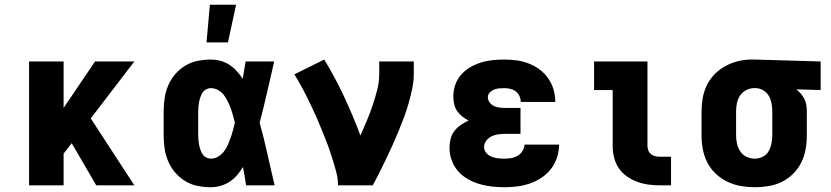

<svg xmlns="http://www.w3.org/2000/svg" viewBox="-20 -778 3490 806"><path d="M384 0 281 -177 247 -133V0H102V-520H247V-325L379 -520H544L361 -281L544 0Z M865 8Q837 8 809.5 2.5Q782 -3 758 -17.5Q734 -32 715.5 -53.5Q697 -75 686 -101Q675 -127 671 -154.5Q667 -182 667 -210V-310Q667 -338 671 -365.5Q675 -393 686 -419Q697 -445 715.5 -466.5Q734 -488 758 -502.5Q782 -517 809.5 -522.5Q837 -528 865 -528Q886 -528 906 -522.5Q926 -517 943 -506Q960 -495 974 -479.5Q988 -464 999 -447Q1002 -465 1005 -483.5Q1008 -502 1011 -520H1131Q1116 -456 1101.5 -391.5Q1087 -327 1070 -263Q1088 -198 1102.5 -132Q1117 -66 1133 0H1013Q1010 -19 1007 -38.5Q1004 -58 1000 -77Q989 -59 975.5 -43Q962 -27 944.5 -15.5Q927 -4 906.5 2Q886 8 865 8ZM865 -112Q881 -112 895.5 -120.5Q910 -129 920 -142Q930 -155 936.5 -170Q943 -185 948.5 -200.5Q954 -216 958 -231.5Q962 -247 966 -263Q962 -278 958 -293.5Q954 -309 948.5 -323.5Q943 -338 936 -352.5Q929 -367 919.5 -379.5Q910 -392 895.5 -400Q881 -408 865 -408Q855 -408 845.5 -403Q836 -398 830.5 -389.5Q825 -381 821.5 -371Q818 -361 816 -351Q814 -341 813 -330.5Q812 -320 812 -310V-210Q812 -200 813 -189.5Q814 -179 816 -169Q818 -159 821.5 -149Q825 -139 830.5 -130.5Q836 -122 845.5 -117Q855 -112 865 -112ZM847 -600 861 -758H971L937 -600Z M1399 0Q1399 -25 1393 -49.5Q1387 -74 1379.5 -98.5Q1372 -123 1364 -146.5Q1356 -170 1346.5 -193.5Q1337 -217 1327.5 -240.5Q1318 -264 1308 -287Q1298 -310 1287 -332.5Q1276 -355 1265 -377.5Q1254 -400 1241.5 -422Q1229 -444 1216 -466L1341 -528Q1387 -453 1424.5 -372.5Q1462 -292 1493 -209Q1507 -240 1520 -271.5Q1533 -303 1544 -335Q1555 -367 1563.5 -400.5Q1572 -434 1572 -468V-520H1717V-468Q1717 -437 1710.5 -406Q1704 -375 1695.5 -345Q1687 -315 1676 -285.5Q1665 -256 1653 -227Q1641 -198 1628 -169Q1615 -140 1601.5 -112Q1588 -84 1574 -56Q1560 -28 1545 0Z M2098 8Q2071 8 2044.5 5Q2018 2 1992.5 -5.5Q1967 -13 1943.5 -26.5Q1920 -40 1902.5 -60Q1885 -80 1876 -105.5Q1867 -131 1867 -158Q1867 -176 1871.5 -194.5Q1876 -213 1887.5 -228Q1899 -243 1914.5 -253.5Q1930 -264 1947 -272Q1933 -279 1920.5 -289Q1908 -299 1899 -312Q1890 -325 1886.5 -341Q1883 -357 1883 -373Q1883 -398 1891 -421.5Q1899 -445 1915.5 -464Q1932 -483 1953.5 -495.5Q1975 -508 1999 -515.5Q2023 -523 2048 -525.5Q2073 -528 2097 -528Q2123 -528 2149 -524.5Q2175 -521 2199.5 -511.5Q2224 -502 2245 -486.5Q2266 -471 2281 -449.5Q2296 -428 2303.5 -403Q2311 -378 2311 -352V-350H2166V-351Q2166 -363 2160.5 -375Q2155 -387 2145 -394.5Q2135 -402 2122.5 -405Q2110 -408 2097 -408Q2086 -408 2075 -407Q2064 -406 2054 -402Q2044 -398 2036 -389.5Q2028 -381 2028 -370Q2028 -358 2035.5 -348Q2043 -338 2053.5 -333Q2064 -328 2076 -326.5Q2088 -325 2100 -325H2165V-216H2100Q2085 -216 2070.5 -214Q2056 -212 2043 -205.5Q2030 -199 2021 -187Q2012 -175 2012 -161Q2012 -147 2021.5 -136Q2031 -125 2044 -120Q2057 -115 2070.5 -113.5Q2084 -112 2098 -112Q2112 -112 2126.5 -114.5Q2141 -117 2153.5 -124.5Q2166 -132 2173.5 -144.5Q2181 -157 2182 -171H2327Q2327 -144 2318.5 -117.5Q2310 -91 2293.5 -69.5Q2277 -48 2254 -32.5Q2231 -17 2205 -8Q2179 1 2152 4.5Q2125 8 2098 8Z M2752 0Q2728 0 2703.5 -3Q2679 -6 2656 -14.5Q2633 -23 2612.5 -37Q2592 -51 2578 -71.5Q2564 -92 2558 -116Q2552 -140 2552 -165V-400H2474V-520H2698V-165Q2698 -155 2702 -145.5Q2706 -136 2714 -130Q2722 -124 2732 -122Q2742 -120 2752 -120H2797V0Z M3149 8Q3120 8 3090.5 3Q3061 -2 3034 -15Q3007 -28 2985 -48.5Q2963 -69 2949.5 -95.5Q2936 -122 2930.5 -151Q2925 -180 2925 -210V-310Q2925 -338 2930 -366.5Q2935 -395 2947.5 -420.5Q2960 -446 2980 -466.5Q3000 -487 3025 -500.5Q3050 -514 3077.5 -521Q3105 -528 3134 -528H3150L3425 -520V-400L3323 -403Q3333 -395 3342 -384.5Q3351 -374 3357 -362Q3363 -350 3365 -336.5Q3367 -323 3367 -310V-210Q3367 -181 3362 -152Q3357 -123 3344 -96.5Q3331 -70 3310 -49Q3289 -28 3263 -15Q3237 -2 3207.5 3Q3178 8 3149 8ZM3149 -112Q3166 -112 3182 -120Q3198 -128 3206.5 -143Q3215 -158 3218.5 -175.5Q3222 -193 3222 -210V-310Q3222 -327 3219 -343.5Q3216 -360 3208 -374.5Q3200 -389 3185.5 -398Q3171 -407 3155 -408H3145Q3128 -408 3112 -399.5Q3096 -391 3086.5 -376.5Q3077 -362 3073.5 -344.5Q3070 -327 3070 -310V-210Q3070 -192 3074 -174.5Q3078 -157 3088 -142Q3098 -127 3114.5 -119.5Q3131 -112 3149 -112Z"/></svg>

Font: Iosevka Etoile Heavy
Style: Regular
Weight: 900
Designer: Belleve Invis
Foundry: Belleve Invis
Version: Version 22.1.2; ttfautohint (v1.8.4)